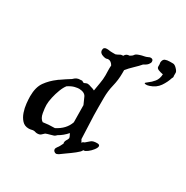

<svg xmlns="http://www.w3.org/2000/svg" viewBox="-133 -631 757 781"><g transform="rotate(30 245.0 -240.0)"><path d="M243 34Q240 35 237.5 36.5Q235 38 232 38Q227 38 222.5 34Q218 30 218 24Q218 20 223 13Q228 7 231.5 0Q235 -7 238 -13Q238 -15 237.5 -15.5Q237 -16 237 -17Q237 -25 241 -30.5Q245 -36 247 -43Q247 -47 244.5 -52Q242 -57 239 -63Q222 -43 199 -30Q195 -25 189 -22L172 -17Q168 -16 163 -14.5Q158 -13 153 -11Q146 -4 140.5 0.5Q135 5 124 5Q119 5 115 3.5Q111 2 106 2Q102 2 96.5 3.5Q91 5 84 5Q65 5 53 -8Q41 -21 34.5 -40Q28 -59 26 -79Q24 -99 24 -112Q24 -155 42 -180Q60 -205 86 -224Q88 -226 89.5 -227Q91 -228 93 -229Q104 -237 115 -244Q126 -251 137 -258L139 -260Q151 -272 166 -272H172Q172 -272 172.5 -272.5Q173 -273 174 -273Q176 -273 180.5 -270Q185 -267 187 -268Q197 -273 201 -273Q205 -273 209 -272Q213 -271 218 -269Q223 -268 228 -266Q233 -264 237 -262Q240 -282 243.5 -301Q247 -320 247 -339Q247 -347 246.5 -359.5Q246 -372 247 -385Q243 -392 237.5 -396.5Q232 -401 225 -401H222Q220 -400 217.5 -399.5Q215 -399 211 -399Q211 -399 208.5 -399.5Q206 -400 202 -401Q183 -406 183 -421Q183 -435 198 -435Q206 -435 210.5 -434Q215 -433 225 -433H239Q248 -436 254 -440Q260 -444 270 -444Q276 -457 292 -457Q303 -463 306.5 -469Q310 -475 326 -480Q335 -483 344 -484.5Q353 -486 361 -490Q366 -493 371 -493Q383 -493 383 -481Q383 -475 377 -467.5Q371 -460 357 -453Q348 -442 330.5 -425.5Q313 -409 302 -395V-380Q302 -349 294.5 -318.5Q287 -288 287 -257V-212Q287 -173 289 -138Q291 -103 292 -65Q294 -62 296 -58.5Q298 -55 299 -52Q302 -58 310 -60Q320 -68 328 -75.5Q336 -83 356 -83Q368 -83 368 -75Q368 -68 359.5 -57Q351 -46 340.5 -38Q330 -30 324 -30H321L320 -28Q317 -21 300.5 -8Q284 5 266.5 17Q249 29 243 34ZM121 -46Q134 -48 147 -49Q160 -50 176 -50Q218 -71 231 -109Q231 -127 230.5 -147Q230 -167 230 -189Q223 -206 215.5 -221.5Q208 -237 182 -238Q175 -238 162 -235Q149 -232 132 -221Q123 -210 115.5 -190.5Q108 -171 103.5 -150.5Q99 -130 99 -115Q99 -101 103 -78Q107 -55 121 -46ZM402 -390Q401 -390 401 -392Q401 -393 410 -400Q424 -410 435 -423.5Q446 -437 447 -459Q435 -461 425 -465Q415 -469 415 -477V-488Q414 -491 414 -494Q414 -497 414 -498Q416 -511 424.5 -514.5Q433 -518 446 -518H461Q469 -518 479 -507.5Q489 -497 489 -491V-476Q491 -469 487 -465Q480 -442 465.5 -421Q451 -400 423 -391Q413 -388 408 -388.5Q403 -389 402 -390Z"/></g></svg>

Font: RU Serius
Style: Regular
Weight: 400
Designer: Robert E. Leuschke
Foundry: Robert E. Leuschke
Version: Version 1.011; ttfautohint (v1.8.3)